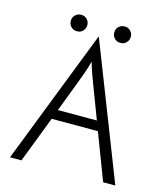

<svg xmlns="http://www.w3.org/2000/svg" viewBox="-109 -806 766 889"><g transform="rotate(15 274.5 -361.5)"><path d="M22.2 0 273.6 -645.8H275L527.1 0H468.8L384 -222.2H162.5L77.1 0ZM179.9 -268.8H366.7L310.4 -416.7Q299.3 -447.2 290.6 -470.1Q281.9 -493.1 272.9 -525.7Q263.9 -493.1 255.9 -470.1Q247.9 -447.2 236.1 -416.7ZM378.5 -643.8Q367.4 -643.8 358.3 -649Q349.3 -654.2 344.1 -663.2Q338.9 -672.2 338.9 -683.3Q338.9 -695.1 344.1 -703.8Q349.3 -712.5 358.3 -717.7Q367.4 -722.9 378.5 -722.9Q390.3 -722.9 399 -717.7Q407.6 -712.5 412.8 -703.8Q418.1 -695.1 418.1 -683.3Q418.1 -672.2 412.8 -663.2Q407.6 -654.2 399 -649Q390.3 -643.8 378.5 -643.8ZM170.1 -643.8Q159 -643.8 150 -649Q141 -654.2 135.8 -663.2Q130.6 -672.2 130.6 -683.3Q130.6 -695.1 135.8 -703.8Q141 -712.5 150 -717.7Q159 -722.9 170.1 -722.9Q181.9 -722.9 190.6 -717.7Q199.3 -712.5 204.5 -703.8Q209.7 -695.1 209.7 -683.3Q209.7 -672.2 204.5 -663.2Q199.3 -654.2 190.6 -649Q181.9 -643.8 170.1 -643.8Z"/></g></svg>

Font: Afacad Flux Light
Style: Regular
Weight: 300
Designer: Kristian Moeller
Foundry: Dicotype
Version: Version 1.100